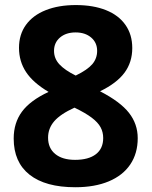

<svg xmlns="http://www.w3.org/2000/svg" viewBox="-20 -745 611 774"><path d="M35.2 -186.5Q35.2 -249.5 68.4 -294.7Q101.6 -339.8 175.8 -374.5Q113.3 -411.6 85 -454.6Q56.6 -497.6 56.6 -552.2Q56.6 -606 84.7 -644.8Q112.8 -683.6 164.6 -704.1Q216.3 -724.6 285.6 -724.6Q356 -724.6 407.2 -704.1Q458.5 -683.6 485.8 -644.5Q513.2 -605.5 513.2 -551.3Q513.2 -494.1 481.9 -451.9Q450.7 -409.7 383.3 -377Q464.8 -335 500 -290Q535.2 -245.1 535.2 -188Q535.2 -126.5 505.1 -82Q475.1 -37.6 418.5 -13.9Q361.8 9.8 283.7 9.8Q163.1 9.8 99.1 -40.8Q35.2 -91.3 35.2 -186.5ZM396 -188.5Q396 -212.4 385.5 -231.9Q375 -251.5 349.9 -270.5Q324.7 -289.6 280.3 -311Q223.6 -285.2 198.7 -256.3Q173.8 -227.5 173.8 -189.9Q173.8 -147.9 202.6 -124.3Q231.4 -100.6 282.7 -100.6Q336.9 -100.6 366.5 -123.3Q396 -146 396 -188.5ZM371.6 -540Q371.6 -573.2 347.4 -593.8Q323.2 -614.3 284.7 -614.3Q246.1 -614.3 221.9 -593.8Q197.8 -573.2 197.8 -540Q197.8 -508.8 219.7 -485.4Q241.7 -461.9 285.2 -440.4Q332.5 -463.4 352.1 -486.3Q371.6 -509.3 371.6 -540Z"/></svg>

Font: Viking Open Sans
Style: Bold
Weight: 700
Foundry: Ascender Corporation
Version: Version 2.001